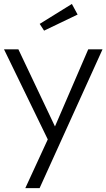

<svg xmlns="http://www.w3.org/2000/svg" viewBox="-23 -715 538 971"><path d="M105 236.4 218.6 -10 -2.7 -465.5H70L255 -75.5L423.2 -465.5H495.5L177.3 236.4ZM340.5 -695 369.5 -641.4 200 -560 177.7 -594.1Z"/></svg>

Font: Spartan
Style: Regular
Weight: 400
Designer: Matt Bailey, Mirko Velimirovic
Foundry: Matt Bailey
Version: Version 1.005